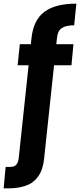

<svg xmlns="http://www.w3.org/2000/svg" viewBox="-76 -797 440 1056"><path d="M-56 239 -45 121H-20Q2 121 13 109.5Q24 98 27 72L97 -585Q107 -686 167.5 -731.5Q228 -777 344 -777L332 -658Q286 -658 263 -642Q240 -626 237 -585L167 72Q161 135 135 172Q109 209 67 224Q25 239 -30 239ZM21 -438 33 -554H328L317 -438Z"/></svg>

Font: DM Sans 18pt ExtraBold
Style: Regular
Weight: 800
Designer: Colophon Foundry, Jonny Pinhorn
Foundry: Colophon Foundry
Version: Version 4.004;gftools[0.9.30]